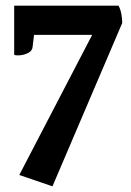

<svg xmlns="http://www.w3.org/2000/svg" viewBox="-20 -640 461 677"><path d="M30 -620H398Q405 -607 408 -590Q411 -573 411 -559L165 17L48 -23L305 -517H100L95 -475Q94 -461 79.5 -453.5Q65 -446 49.5 -445Q34 -444 30 -447Z"/></svg>

Font: Karma Variable Light
Style: Regular
Weight: 300
Designer: Joana Correia
Foundry: Indian Type Foundry
Version: Version 3.000